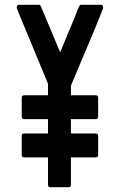

<svg xmlns="http://www.w3.org/2000/svg" viewBox="-20 -798 502 804"><path d="M71 -149V-229Q71 -239 81 -239H181V-299H81Q71 -299 71 -309V-389Q71 -399 81 -399H181V-447Q176 -459 164.5 -487Q153 -515 138.5 -550Q124 -585 108.5 -622.5Q93 -660 80 -691Q67 -722 58.5 -743Q50 -764 50 -766Q50 -771 52.5 -774.5Q55 -778 60 -778H142Q148 -778 151 -772L232 -579Q246 -614 260.5 -648Q275 -682 289 -716Q295 -730 300 -744.5Q305 -759 312 -772Q315 -778 321 -778H402Q407 -778 409.5 -774.5Q412 -771 412 -766Q412 -764 403 -741Q394 -718 380 -684Q366 -650 349 -610Q332 -570 317 -534.5Q302 -499 291 -472.5Q280 -446 277 -439V-399H381Q391 -399 391 -389V-309Q391 -299 381 -299H277V-239H381Q391 -239 391 -229V-149Q391 -139 381 -139H277V-24Q277 -14 267 -14H191Q181 -14 181 -24V-139H81Q71 -139 71 -149Z"/></svg>

Font: Kanalisirung
Style: Regular
Weight: 500
Designer: Peter Wiegel
Foundry: Peter Wiegel
Version: 1.000